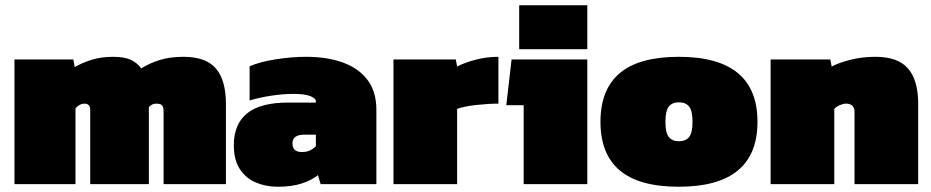

<svg xmlns="http://www.w3.org/2000/svg" viewBox="-20 -700 3541 730"><path d="M35 0V-474H259L264 -445Q292 -461 328 -472.5Q364 -484 410 -484Q452 -484 476.5 -473Q501 -462 517 -440Q549 -460 587.5 -472Q626 -484 678 -484Q763 -484 801 -439.5Q839 -395 839 -305V0H602V-276Q602 -292 596.5 -299Q591 -306 574 -306Q558 -306 546 -293V0H323V-282Q323 -306 301 -306Q282 -306 267 -288V0Z M1036 10Q991 10 953 -6Q915 -22 892 -57Q869 -92 869 -148Q869 -228 919.5 -269Q970 -310 1075 -310H1181V-315Q1181 -326 1160 -334.5Q1139 -343 1096 -343Q1058 -343 1013.5 -336.5Q969 -330 929 -318V-448Q968 -465 1028.5 -474.5Q1089 -484 1144 -484Q1223 -484 1283 -462.5Q1343 -441 1377 -396.5Q1411 -352 1411 -283V0H1199L1189 -34Q1165 -15 1127.5 -2.5Q1090 10 1036 10ZM1127 -122Q1146 -122 1158.5 -128Q1171 -134 1181 -144V-188H1137Q1092 -188 1092 -155Q1092 -122 1127 -122Z M1476 0V-474H1713L1718 -447Q1744 -461 1786.5 -472.5Q1829 -484 1875 -484V-306Q1838 -306 1792 -301Q1746 -296 1718 -286V0Z M1954 -513V-680H2213V-513ZM1971 0V-300H1905L1925 -474H2213V0Z M2561 10Q2410 10 2336.5 -52Q2263 -114 2263 -237Q2263 -360 2336.5 -422Q2410 -484 2561 -484Q2860 -484 2860 -237Q2860 10 2561 10ZM2561 -163Q2587 -163 2600 -179Q2613 -195 2613 -237Q2613 -279 2600 -295Q2587 -311 2561 -311Q2536 -311 2523 -295Q2510 -279 2510 -237Q2510 -195 2523 -179Q2536 -163 2561 -163Z M2910 0V-474H3137L3142 -447Q3168 -461 3212.5 -472.5Q3257 -484 3309 -484Q3394 -484 3432.5 -439.5Q3471 -395 3471 -305V0H3229V-274Q3229 -306 3196 -306Q3186 -306 3172.5 -300Q3159 -294 3152 -286V0Z"/></svg>

Font: Boz Display
Style: Regular
Weight: 900
Version: Version 2.000; ttfautohint (v1.8.3)